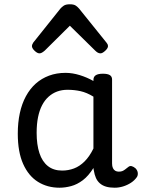

<svg xmlns="http://www.w3.org/2000/svg" viewBox="-20 -859 664 896"><path d="M258 17Q201 17 157 -10.5Q113 -38 88 -94Q63 -150 63 -235Q63 -287 72.5 -331Q82 -375 101 -410Q120 -445 147 -469Q174 -493 209 -506Q244 -519 286 -519Q318 -519 352 -508.5Q386 -498 416 -481V-486Q416 -501 427 -508Q438 -515 460 -515Q482 -515 492.5 -508.5Q503 -502 503 -488V-96Q503 -83 507 -74.5Q511 -66 518 -62Q525 -58 534 -58Q544 -58 550.5 -60.5Q557 -63 563.5 -68Q570 -73 579 -80Q586 -86 595 -83.5Q604 -81 613 -73Q622 -63 623 -52Q624 -41 619 -33Q608 -17 591 -6Q574 5 554.5 11Q535 17 515 17Q492 17 475 12Q458 7 446 -3.5Q434 -14 427.5 -29Q421 -44 418 -63Q418 -64 417 -67.5Q416 -71 416 -75Q393 -38 366.5 -18Q340 2 312 9.5Q284 17 258 17ZM151 -239Q151 -184 164 -144.5Q177 -105 203.5 -84Q230 -63 270 -63Q299 -63 325.5 -73Q352 -83 375 -106Q398 -129 416 -166V-408Q385 -427 356 -433.5Q327 -440 295 -440Q269 -440 247 -432Q225 -424 207 -408Q189 -392 176.5 -368Q164 -344 157.5 -312Q151 -280 151 -239ZM164 -610Q154 -610 141.5 -622Q129 -634 129 -644Q129 -647 130 -650Q131 -653 135 -660L262 -819Q268 -826 277.5 -832.5Q287 -839 306 -839Q325 -839 334 -832.5Q343 -826 349 -819L477 -660Q482 -653 483 -650Q484 -647 484 -644Q484 -634 471 -622Q458 -610 449 -610Q442 -610 436 -613.5Q430 -617 424 -623L306 -739L189 -623Q182 -617 176 -613.5Q170 -610 164 -610Z"/></svg>

Font: Playwrite BR
Style: Regular
Weight: 400
Designer: Veronika Burian, José Scaglione
Foundry: TypeTogether
Version: Version 1.002